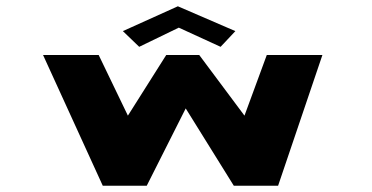

<svg xmlns="http://www.w3.org/2000/svg" viewBox="-20 -591 1184 611"><path d="M371 -492 423 -442 549 -503 682 -442 729 -492 546 -571ZM447 0 571 -246 724 0H865L1006 -416H829L758 -223L614 -416H509L387 -223L294 -416H117L307 0Z"/></svg>

Font: Hussar Milosc
Style: Bold
Weight: 700
Foundry: Cannot Into Space Fonts
Version: Version 1.02